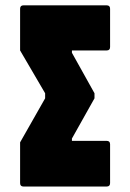

<svg xmlns="http://www.w3.org/2000/svg" viewBox="-20 -686 476 702"><path d="M370 -4H66Q53.5 -4 53.5 -16.5V-165.5L145 -326.5V-345L53.5 -501.5V-654Q53.5 -666.5 66 -666.5H370Q382.5 -666.5 382.5 -654V-514Q382.5 -501.5 370 -501.5H243V-493L325.5 -345V-326.5L243 -179.5V-171H370Q382.5 -171 382.5 -158.5V-16.5Q382.5 -4 370 -4Z"/></svg>

Font: Jaro 24pt
Style: Regular
Weight: 400
Designer: Agyei Archer, Celine Hurka, Mirko Velimirović
Version: Version 1.000